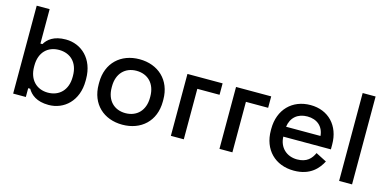

<svg xmlns="http://www.w3.org/2000/svg" viewBox="-68 -1081 2989 1477"><g transform="rotate(15 1426.0 -343.0)"><path d="M361 14C484 14 589 -79 589 -239V-254C589 -413 485 -507 361 -507C265 -507 218 -466 195 -426H179V-700H76V0H177V-70H193C218 -27 265 14 361 14ZM178 -242V-251C178 -357 242 -416 331 -416C421 -416 485 -357 485 -251V-242C485 -136 420 -76 331 -76C243 -76 178 -136 178 -242Z M948 14C1096 14 1204 -82 1204 -239V-254C1204 -410 1096 -507 948 -507C800 -507 693 -410 693 -254V-239C693 -82 800 14 948 14ZM796 -242V-251C796 -353 858 -415 948 -415C1039 -415 1101 -353 1101 -251V-242C1101 -139 1038 -78 948 -78C858 -78 796 -139 796 -242Z M1332 0H1435V-402H1612V-493H1332Z M1719 0H1822V-402H1999V-493H1719Z M2314 14C2447 14 2505 -61 2535 -118L2449 -162C2428 -116 2394 -76 2316 -76C2233 -76 2172 -131 2169 -218H2548V-257C2548 -407 2452 -507 2310 -507C2165 -507 2064 -406 2064 -252V-240C2064 -87 2164 14 2314 14ZM2170 -297C2180 -371 2231 -416 2309 -416C2386 -416 2438 -371 2444 -297Z M2672 0H2775V-700H2672Z"/></g></svg>

Font: Meta Space Medium
Style: Regular
Weight: 500
Designer: Meta Pool / Florian Karsten
Foundry: Meta Pool / Florian Karsten
Version: Version 2.000;Glyphs 3.1.1 (3137)